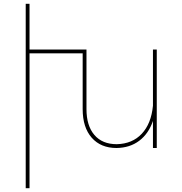

<svg xmlns="http://www.w3.org/2000/svg" viewBox="-20 -777 958 1008"><path d="M783 -517H803V0H783V-142Q760 -75 711 -38Q662 -1 592 0Q509 0 461.5 -54Q414 -108 414 -204V-497H135V211H115V-757H135V-517H434V-204Q434 -117 475.5 -68.5Q517 -20 593 -20Q675 -22 724.5 -75Q774 -128 783 -222Z"/></svg>

Font: Montserrat arm Thin
Style: Regular
Weight: 250
Designer: Julieta Ulanovsky
Foundry: Julieta Ulanovsky
Version: Version 6.000;PS 006.000;hotconv 1.0.88;makeotf.lib2.5.64775